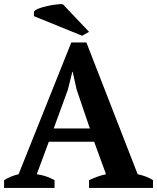

<svg xmlns="http://www.w3.org/2000/svg" viewBox="-20 -920 769 940"><path d="M243 -291H420L355 -482L336 -568H334L312 -480ZM247 0H0V-38Q16 -48 34.5 -55.5Q53 -63 71 -67L329 -712H403L654 -67Q674 -63 694 -55.5Q714 -48 729 -38V0H416V-38Q435 -47 457 -55Q479 -63 499 -67L441 -226H219L160 -67Q206 -61 247 -38ZM416 -764 382 -745 146 -841V-861Q149 -870 167.5 -877.5Q186 -885 210 -890Q234 -896 256 -898Q266 -899 274 -900Q283 -900 289 -898Z"/></svg>

Font: PTSerif
Style: Bold
Weight: 700
Designer: A.Korolkova, O.Umpeleva, V.Yefimov
Foundry: ParaType Ltd
Version: Version 1.000W OFL; ttfautohint (v1.2) -l 8 -r 50 -G 200 -x 